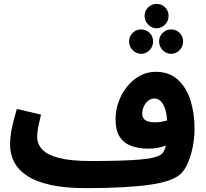

<svg xmlns="http://www.w3.org/2000/svg" viewBox="-20 -951 1064 992"><path d="M424 21 450 -119Q535 -119 599 -121Q663 -123 707.5 -127Q752 -131 779 -138.5Q806 -146 817 -157Q831 -171 838 -202Q845 -233 845 -292Q845 -329 840.5 -357Q836 -385 827 -404Q818 -423 805.5 -432.5Q793 -442 777 -442Q761 -442 747 -431.5Q733 -421 724 -403Q715 -385 715 -362Q715 -349 722 -339Q729 -329 744 -324Q759 -319 782 -319Q804 -319 828.5 -324.5Q853 -330 874 -340L878 -221Q862 -209 841 -200.5Q820 -192 796.5 -187.5Q773 -183 749 -183Q696 -183 657.5 -197.5Q619 -212 598 -245Q577 -278 577 -335Q577 -379 592 -422.5Q607 -466 635 -501.5Q663 -537 701 -558.5Q739 -580 785 -580Q853 -580 897.5 -540.5Q942 -501 963.5 -434.5Q985 -368 985 -287Q985 -240 976.5 -195.5Q968 -151 953.5 -116Q939 -81 921 -60Q902 -38 861 -22Q820 -6 757.5 3Q695 12 611.5 16.5Q528 21 424 21ZM424 21Q316 21 241.5 4.5Q167 -12 120.5 -42.5Q74 -73 53 -114Q32 -155 32 -204Q32 -236 37.5 -268.5Q43 -301 51.5 -332Q60 -363 67 -388L192 -359Q188 -341 183 -320Q178 -299 175 -279.5Q172 -260 172 -244Q172 -207 198.5 -178.5Q225 -150 286 -134.5Q347 -119 450 -119L470 -11ZM789 -805Q764 -805 745.5 -824Q727 -843 727 -869Q727 -895 745.5 -913Q764 -931 789 -931Q815 -931 833 -913Q851 -895 851 -869Q851 -843 833 -824Q815 -805 789 -805ZM709 -673Q684 -673 665.5 -692Q647 -711 647 -737Q647 -763 665.5 -781Q684 -799 709 -799Q735 -799 753 -781Q771 -763 771 -737Q771 -711 753 -692Q735 -673 709 -673ZM864 -673Q839 -673 820.5 -692Q802 -711 802 -737Q802 -763 820.5 -781Q839 -799 864 -799Q890 -799 908 -781Q926 -763 926 -737Q926 -711 908 -692Q890 -673 864 -673Z"/></svg>

Font: Farlight84_Sys_V01
Style: Bold
Weight: 700
Designer: Monotype Design Team, Nadine Chahine and Nizar Qandah
Foundry: Monotype Imaging Inc.
Version: Version 2.004;October 31, 2024;FontCreator 14.0.0.2814 64-bi